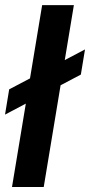

<svg xmlns="http://www.w3.org/2000/svg" viewBox="-26 -748 360 768"><path d="M269.5 -727.5 148.9 0H22L142.6 -727.5ZM-5.9 -289.6 10.7 -390.6 314 -550.3 297.4 -449.7Z"/></svg>

Font: Inter SemiBold
Style: Italic
Weight: 600
Italic angle: -9.3988°
Designer: Rasmus Andersson
Foundry: rsms
Version: Version 4.001;git-66647c0bb